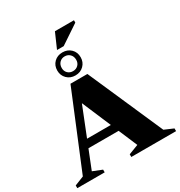

<svg xmlns="http://www.w3.org/2000/svg" viewBox="-251 -1219 1294 1381"><g transform="rotate(-30 396.0 -529.0)"><path d="M167 -208.5V-273H511.5V-208.5ZM731.5 -54.5 806 -22.5V0H434V-22.5L515 -53.5L311.5 -532L328.5 -535L136.5 -53L213 -22.5V0H-14.5V-22.5L62 -53L318.5 -675H459ZM380.5 -899.5Q422.5 -899.5 450 -872.8Q477.5 -846 477.5 -804Q477.5 -763 450 -735.8Q422.5 -708.5 380.5 -708.5Q338.5 -708.5 311 -735.8Q283.5 -763 283.5 -804Q283.5 -846 311 -872.8Q338.5 -899.5 380.5 -899.5ZM380.5 -744Q406.5 -744 423.5 -760.8Q440.5 -777.5 440.5 -804Q440.5 -832 423.5 -849.2Q406.5 -866.5 380.5 -866.5Q354.5 -866.5 337.5 -849.2Q320.5 -832 320.5 -804Q320.5 -777.5 337.5 -760.8Q354.5 -744 380.5 -744ZM356 -933.5 410.5 -1058H568.5V-1038.5L411.5 -933.5Z"/></g></svg>

Font: Newsreader 24pt ExtraBold
Style: Regular
Weight: 800
Designer: Hugues Gentile
Foundry: Production Type
Version: Version 1.003